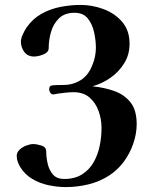

<svg xmlns="http://www.w3.org/2000/svg" viewBox="-20 -752 630 781"><path d="M536 -247Q536 -208 522 -167.5Q508 -127 483 -93.5Q458 -60 424 -38Q385 -13 339.5 -2Q294 9 248 9Q214 9 178 1.5Q142 -6 111.5 -24Q81 -42 62 -73Q56 -83 52 -94.5Q48 -106 48 -118Q48 -132 59.5 -143Q71 -154 87 -160Q103 -166 115 -166Q129 -166 148.5 -160Q168 -154 168 -136Q168 -112 174 -86Q180 -60 195.5 -42Q211 -24 241 -24Q284 -24 313.5 -42.5Q343 -61 360.5 -91.5Q378 -122 385.5 -158.5Q393 -195 393 -232Q393 -267 381 -300.5Q369 -334 344 -355.5Q319 -377 279 -377Q263 -377 246.5 -375Q230 -373 214 -371Q210 -370 205.5 -369Q201 -368 196 -368Q189 -368 184.5 -375Q180 -382 180 -389Q180 -403 191.5 -404.5Q203 -406 213 -406Q228 -406 244 -406.5Q260 -407 274 -411Q324 -425 347 -468.5Q370 -512 370 -559Q370 -587 363 -620Q356 -653 337.5 -676.5Q319 -700 283 -700Q243 -700 220 -677.5Q197 -655 187.5 -622Q178 -589 178 -555Q178 -544 167 -536.5Q156 -529 142 -525.5Q128 -522 119 -522Q93 -522 79 -540.5Q65 -559 65 -583Q65 -595 73 -612.5Q81 -630 88 -640Q113 -676 149 -696Q185 -716 226.5 -724Q268 -732 308 -732Q355 -732 401 -715Q447 -698 477 -663Q507 -628 507 -574Q507 -530 485.5 -495Q464 -460 430 -436Q396 -412 356 -401Q405 -396 445.5 -381.5Q486 -367 511 -335.5Q536 -304 536 -247Z"/></svg>

Font: Kaisei Decol
Style: Bold
Weight: 700
Designer: Font-Kai, 金井和夫
Foundry: KAZUO KANAI
Version: Version 5.003